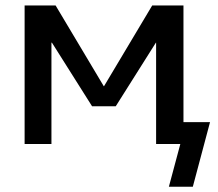

<svg xmlns="http://www.w3.org/2000/svg" viewBox="-20 -540 819 720"><path d="M72.3 0V-519.5H188.5L369.1 -216.8H370.1L550.8 -519.5H668V-82H767.6L703.1 160.2H613.3L656.2 0H565.4V-379.9H564.5L414.1 -141.6H325.2L174.8 -379.9H172.9V0Z"/></svg>

Font: GenEi M Gothic v2 Medium
Style: Regular
Weight: 500
Version: Version 2.0